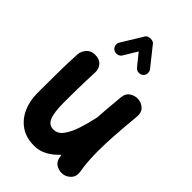

<svg xmlns="http://www.w3.org/2000/svg" viewBox="-273 -961 1134 1134"><g transform="rotate(45 294.5 -393.5)"><path d="M550.8 -478.5Q541 -374 536.4 -301.3Q531.7 -228.5 531.7 -173.3Q531.7 -127.4 534.7 -89.1Q537.6 -50.8 543.9 -11.7Q549.3 22 532.2 42.7Q515.1 63.5 489.7 69.8Q460.9 76.7 432.4 62.7Q403.8 48.8 397.5 11.2Q396 3.4 395 -3.9Q363.8 30.8 325.7 52Q287.6 73.2 242.7 73.2Q176.3 73.2 130.4 42Q84.5 10.7 60.5 -42.5Q36.6 -95.7 36.6 -161.1Q36.6 -239.7 37.4 -323.5Q38.1 -407.2 42.5 -489.7Q44.4 -517.1 64 -539.8Q83.5 -562.5 118.7 -562.5Q155.3 -562.5 174.3 -540.5Q193.4 -518.6 191.9 -489.7Q190.4 -454.1 189.2 -418.5Q188 -382.8 187.3 -338.9Q186.5 -294.9 186.5 -234.4Q186.5 -150.9 201.9 -113Q217.3 -75.2 255.9 -75.2Q291 -75.2 315.7 -108.4Q340.3 -141.6 357.9 -194.8Q375.5 -248 388.2 -308.6Q390.6 -348.1 394.5 -393.6Q398.4 -439 403.3 -492.2Q406.7 -527.8 432.4 -543.7Q458 -559.6 486.3 -556.6Q513.2 -554.2 533.7 -534.4Q554.2 -514.6 550.8 -478.5ZM180.7 -661.1Q167.5 -669.4 163.8 -685.1Q160.2 -700.7 168.5 -714.4L249.5 -846.2Q255.4 -856 268.1 -859.4Q280.8 -862.8 293.7 -860.4Q306.6 -857.9 313 -849.6L406.7 -731.9Q416.5 -719.7 415 -703.1Q413.6 -686.5 400.9 -676.8Q388.7 -667.5 372.3 -669.2Q356 -670.9 346.2 -683.6L286.1 -757.8L234.9 -673.3Q227.1 -660.2 210.7 -656.5Q194.3 -652.8 180.7 -661.1Z"/></g></svg>

Font: Mikhak-DS2-FD ExtraBold
Style: Regular
Weight: 800
Designer: Amin Abedi
Version: Version 3.2